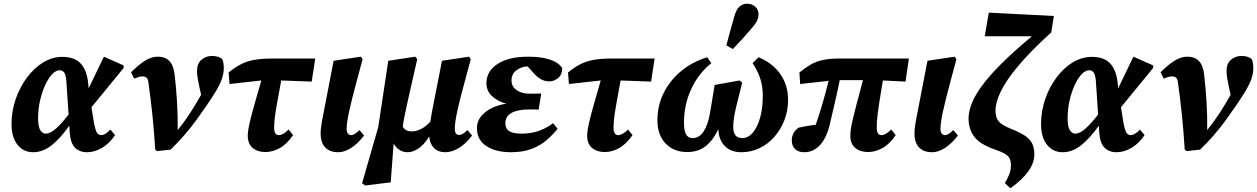

<svg xmlns="http://www.w3.org/2000/svg" viewBox="-20 -804 6763 1033"><path d="M185 -168Q185 -122 197 -103.5Q209 -85 226 -85Q251 -85 282.5 -113.5Q314 -142 349 -188L337 -368Q334 -402 325 -414Q316 -426 301 -426Q281 -426 260.5 -404.5Q240 -383 223 -346Q206 -309 195.5 -263Q185 -217 185 -168ZM158 15Q106 15 74 -25.5Q42 -66 42 -136Q42 -205 64 -269.5Q86 -334 124.5 -386Q163 -438 212 -468Q261 -498 316 -498Q380 -498 413 -463.5Q446 -429 454 -361L457 -329L539 -499L645 -452V-438L472 -227L485 -146Q493 -103 501.5 -90Q510 -77 525 -77Q534 -77 546 -83.5Q558 -90 574 -107L599 -77Q568 -31 528 -8Q488 15 449 15Q407 15 383 -10Q359 -35 355 -92L353 -128Q306 -61 258.5 -23Q211 15 158 15Z M815 0Q809 -97 800 -184.5Q791 -272 779 -357Q777 -378 769 -385.5Q761 -393 747 -393Q736 -393 725.5 -389.5Q715 -386 702 -381L685 -415Q729 -459 763 -479Q797 -499 828 -499Q871 -499 893 -474Q915 -449 920 -399Q928 -329 932.5 -254.5Q937 -180 936 -104Q974 -151 1004 -197.5Q1034 -244 1062 -294L1052 -339Q1048 -360 1044 -381Q1040 -402 1040 -421Q1040 -463 1064.5 -483Q1089 -503 1120 -503Q1140 -503 1153.5 -498Q1167 -493 1174 -488Q1180 -478 1182 -464.5Q1184 -451 1184 -436Q1184 -408 1172.5 -376Q1161 -344 1134 -301Q1092 -234 1033 -153.5Q974 -73 898 1L825 9Z M1215 -352 1210 -414Q1243 -441 1274.5 -457.5Q1306 -474 1346 -481.5Q1386 -489 1443 -489H1676L1657 -365L1493 -371Q1477 -285 1468.5 -236.5Q1460 -188 1457.5 -161.5Q1455 -135 1455 -116Q1455 -77 1481 -77Q1502 -77 1533 -107L1557 -77Q1522 -27 1484 -6.5Q1446 14 1408 14Q1365 14 1339 -8.5Q1313 -31 1313 -73Q1313 -88 1316 -107Q1319 -126 1326.5 -157.5Q1334 -189 1348.5 -240.5Q1363 -292 1386 -371Z M1800 15Q1754 15 1729.5 -11Q1705 -37 1705 -86Q1705 -99 1707 -116.5Q1709 -134 1715.5 -169.5Q1722 -205 1735 -270L1775 -477L1921 -499L1931 -486L1899 -367Q1872 -267 1858.5 -205Q1845 -143 1845 -112Q1845 -77 1870 -77Q1886 -77 1914 -104L1939 -75Q1903 -29 1867.5 -7Q1832 15 1800 15Z M2375 15Q2338 15 2315.5 -7Q2293 -29 2289 -70Q2262 -25 2231 -5Q2200 15 2174 15Q2148 15 2128.5 2Q2109 -11 2098 -32L2082 177L1945 194L1928 182L2015 -120L2069 -477L2214 -499L2225 -486Q2206 -404 2193 -346Q2180 -288 2171 -247.5Q2162 -207 2156 -177Q2150 -147 2147 -122Q2162 -97 2195 -97Q2219 -97 2244.5 -109.5Q2270 -122 2295 -149Q2298 -169 2303.5 -199Q2309 -229 2318 -274L2358 -477L2503 -499L2513 -486L2481 -367Q2453 -266 2440 -205Q2427 -144 2427 -112Q2427 -78 2450 -78Q2461 -78 2471.5 -85Q2482 -92 2495 -104L2520 -75Q2486 -30 2448.5 -7.5Q2411 15 2375 15Z M2728 15Q2648 15 2597 -18Q2546 -51 2546 -115Q2546 -151 2568 -178Q2590 -205 2626 -222.5Q2662 -240 2704 -246Q2656 -259 2626.5 -287.5Q2597 -316 2597 -356Q2597 -421 2657 -460Q2717 -499 2822 -499Q2890 -499 2937 -484Q2984 -469 3005 -438Q3004 -400 2981.5 -383Q2959 -366 2935 -366Q2890 -366 2851 -411L2818 -447Q2784 -445 2758 -425.5Q2732 -406 2732 -371Q2732 -339 2759 -319.5Q2786 -300 2829 -300Q2849 -300 2861.5 -300Q2874 -300 2892 -301L2878 -214Q2870 -215 2855 -215Q2840 -215 2824 -215Q2765 -215 2732 -196.5Q2699 -178 2699 -141Q2699 -111 2720.5 -98Q2742 -85 2785 -85Q2837 -85 2878 -99.5Q2919 -114 2956 -141L2980 -111Q2955 -80 2922 -51Q2889 -22 2842 -3.5Q2795 15 2728 15Z M3041 -352 3036 -414Q3069 -441 3100.5 -457.5Q3132 -474 3172 -481.5Q3212 -489 3269 -489H3502L3483 -365L3319 -371Q3303 -285 3294.5 -236.5Q3286 -188 3283.5 -161.5Q3281 -135 3281 -116Q3281 -77 3307 -77Q3328 -77 3359 -107L3383 -77Q3348 -27 3310 -6.5Q3272 14 3234 14Q3191 14 3165 -8.5Q3139 -31 3139 -73Q3139 -88 3142 -107Q3145 -126 3152.5 -157.5Q3160 -189 3174.5 -240.5Q3189 -292 3212 -371Z M3677 14Q3605 14 3561 -32Q3517 -78 3517 -157Q3517 -236 3550.5 -303.5Q3584 -371 3644 -421Q3704 -471 3785 -496L3807 -464Q3738 -409 3699 -325Q3660 -241 3660 -145Q3660 -101 3671 -81Q3682 -61 3707 -61Q3742 -61 3765.5 -96.5Q3789 -132 3800 -196L3825 -347L3959 -371L3973 -359L3940 -226Q3925 -163 3925 -122Q3925 -61 3973 -61Q4005 -61 4030 -90Q4055 -119 4069.5 -170.5Q4084 -222 4084 -288Q4084 -340 4070 -382Q4056 -424 4029 -464L4061 -496Q4135 -466 4177.5 -406.5Q4220 -347 4220 -267Q4220 -208 4200 -157Q4180 -106 4145.5 -67Q4111 -28 4065.5 -6.5Q4020 15 3969 15Q3911 15 3878.5 -19.5Q3846 -54 3845 -109Q3817 -50 3777 -18Q3737 14 3677 14ZM3888 -560Q3898 -597 3908.5 -636.5Q3919 -676 3929 -710Q3941 -754 3959 -769Q3977 -784 3999 -784Q4025 -784 4043 -768.5Q4061 -753 4061 -727Q4061 -707 4051 -688.5Q4041 -670 4020 -647Q3997 -620 3973 -593.5Q3949 -567 3923 -540Z M4285 -352 4281 -414Q4313 -440 4341.5 -456.5Q4370 -473 4406 -481Q4442 -489 4494 -489H4870L4852 -365L4730 -371Q4719 -306 4712.5 -264Q4706 -222 4702.5 -195Q4699 -168 4698 -150Q4697 -132 4697 -116Q4697 -77 4723 -77Q4744 -77 4775 -107L4799 -77Q4765 -27 4726.5 -6.5Q4688 14 4650 14Q4607 14 4581 -8.5Q4555 -31 4555 -73Q4555 -88 4557.5 -107.5Q4560 -127 4567.5 -159.5Q4575 -192 4588.5 -243.5Q4602 -295 4623 -373H4498Q4485 -309 4472 -253Q4459 -197 4447 -146Q4430 -66 4393.5 -25.5Q4357 15 4308 15Q4274 15 4257 -2.5Q4240 -20 4240 -48Q4240 -91 4276 -117Q4297 -122 4321 -126Q4345 -130 4369 -133Q4389 -191 4406 -249.5Q4423 -308 4438 -369Z M4995 15Q4949 15 4924.5 -11Q4900 -37 4900 -86Q4900 -99 4902 -116.5Q4904 -134 4910.5 -169.5Q4917 -205 4930 -270L4970 -477L5116 -499L5126 -486L5094 -367Q5067 -267 5053.5 -205Q5040 -143 5040 -112Q5040 -77 5065 -77Q5081 -77 5109 -104L5134 -75Q5098 -29 5062.5 -7Q5027 15 4995 15Z M5386 181Q5401 157 5410 134Q5419 111 5419 87Q5419 64 5412.5 49.5Q5406 35 5386.5 23.5Q5367 12 5329 -1Q5252 -28 5221.5 -68.5Q5191 -109 5191 -167Q5191 -201 5206.5 -243Q5222 -285 5259.5 -337.5Q5297 -390 5363.5 -457Q5430 -524 5532 -609H5278L5300 -736L5650 -718L5636 -630Q5524 -528 5458 -449Q5392 -370 5364 -311Q5336 -252 5336 -210Q5336 -173 5352 -152.5Q5368 -132 5419 -111Q5465 -93 5492.5 -75Q5520 -57 5532.5 -33.5Q5545 -10 5545 27Q5545 117 5416 209Z M5724 -168Q5724 -122 5736 -103.5Q5748 -85 5765 -85Q5790 -85 5821.5 -113.5Q5853 -142 5888 -188L5876 -368Q5873 -402 5864 -414Q5855 -426 5840 -426Q5820 -426 5799.5 -404.5Q5779 -383 5762 -346Q5745 -309 5734.5 -263Q5724 -217 5724 -168ZM5697 15Q5645 15 5613 -25.5Q5581 -66 5581 -136Q5581 -205 5603 -269.5Q5625 -334 5663.5 -386Q5702 -438 5751 -468Q5800 -498 5855 -498Q5919 -498 5952 -463.5Q5985 -429 5993 -361L5996 -329L6078 -499L6184 -452V-438L6011 -227L6024 -146Q6032 -103 6040.5 -90Q6049 -77 6064 -77Q6073 -77 6085 -83.5Q6097 -90 6113 -107L6138 -77Q6107 -31 6067 -8Q6027 15 5988 15Q5946 15 5922 -10Q5898 -35 5894 -92L5892 -128Q5845 -61 5797.5 -23Q5750 15 5697 15Z M6354 0Q6348 -97 6339 -184.5Q6330 -272 6318 -357Q6316 -378 6308 -385.5Q6300 -393 6286 -393Q6275 -393 6264.5 -389.5Q6254 -386 6241 -381L6224 -415Q6268 -459 6302 -479Q6336 -499 6367 -499Q6410 -499 6432 -474Q6454 -449 6459 -399Q6467 -329 6471.5 -254.5Q6476 -180 6475 -104Q6513 -151 6543 -197.5Q6573 -244 6601 -294L6591 -339Q6587 -360 6583 -381Q6579 -402 6579 -421Q6579 -463 6603.5 -483Q6628 -503 6659 -503Q6679 -503 6692.5 -498Q6706 -493 6713 -488Q6719 -478 6721 -464.5Q6723 -451 6723 -436Q6723 -408 6711.5 -376Q6700 -344 6673 -301Q6631 -234 6572 -153.5Q6513 -73 6437 1L6364 9Z"/></svg>

Font: Source Serif Pro
Style: Bold Italic
Weight: 700
Italic angle: -12°
Designer: Frank Grießhammer
Foundry: Adobe Systems Incorporated
Version: Version 3.001;hotconv 1.0.111;makeotfexe 2.5.65597